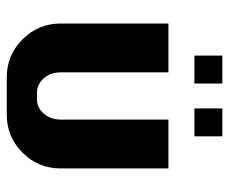

<svg xmlns="http://www.w3.org/2000/svg" viewBox="-75 -605 680 570"><g transform="rotate(90 265.0 -320.0)"><path d="M480 -160.2Q480 -93.8 433.3 -46.9Q386.7 0 319.8 0H210Q143.6 0 96.7 -46.9Q49.8 -93.8 49.8 -160.2V-480H194.8V-160.2Q194.8 -130.4 212.4 -110.1Q230 -89.8 254.9 -89.8H274.9Q299.8 -89.8 317.4 -110.1Q335 -130.4 335 -160.2V-480H480ZM228 -557.1H145V-640.1H228ZM384.8 -557.1H301.8V-640.1H384.8Z"/></g></svg>

Font: Laconic
Style: Bold
Weight: 700
Designer: Robby Woodard
Version: Version 1.000